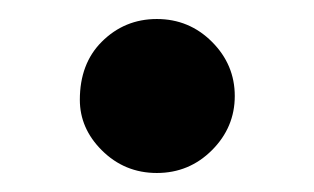

<svg xmlns="http://www.w3.org/2000/svg" viewBox="-20 -171 330 202"><path d="M87 -13Q64 -36 64 -66Q64 -104 87 -127Q111 -151 145 -151Q179 -151 203 -127Q227 -103 227 -70Q227 -37 203 -13Q179 11 145 11Q111 11 87 -13Z"/></svg>

Font: Sinter Bold
Style: Regular
Weight: 700
Foundry: Adobe & rsms
Version: Version 1.000